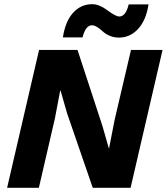

<svg xmlns="http://www.w3.org/2000/svg" viewBox="-20 -899 798 919"><path d="M691 -878Q679 -801 640.5 -760Q602 -719 549 -719Q525 -719 504.5 -728Q484 -737 472 -748.5Q460 -760 446 -769Q432 -778 420 -778Q390 -778 375 -720H281Q293 -798 330.5 -838.5Q368 -879 421 -879Q455 -879 494.5 -849.5Q534 -820 551 -820Q582 -820 596 -878ZM14 0 167 -660H351L470 -297L501 -189H502L529 -327L607 -660H758L605 0H424L301 -357L270 -465H268L243 -333L166 0Z"/></svg>

Font: Elaine Sans
Style: Bold Italic
Weight: 700
Italic angle: -13°
Designer: Wei Huang
Foundry: Wei Huang
Version: Version 2.001;December 24, 2019;FontCreator 12.0.0.2547 64-b